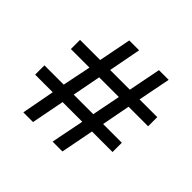

<svg xmlns="http://www.w3.org/2000/svg" viewBox="-156 -799 965 965"><g transform="rotate(45 326.5 -316.0)"><path d="M159 -176H34V-242H171L202 -394H70V-459H213L247 -632H317L284 -459H424L458 -632H527L493 -459H619V-394H480L451 -242H584V-176H438L404 0H334L369 -176H229L195 0H126ZM381 -242 411 -394H271L242 -242Z"/></g></svg>

Font: gurmukhi115
Style: Regular
Weight: 400
Designer: Jelle Bosma - Monotype Design Team
Foundry: Monotype Imaging Inc.
Version: Version 2.003